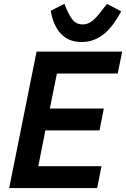

<svg xmlns="http://www.w3.org/2000/svg" viewBox="-20 -962 645 982"><path d="M397 -747C502 -747 558 -828 600 -904L527 -942L502 -910C464 -860 439 -837 403 -837C362 -837 345 -863 324 -908L309 -942L239 -907C253 -833 289 -747 397 -747ZM477 0 499 -112H176L212 -295H489L511 -407H235L271 -586H582L605 -698H167L27 0Z"/></svg>

Font: Braiins Sans SemiBold
Style: Italic
Weight: 600
Italic angle: -11.31°
Designer: Mike Abbink, Paul van der Laan, Pieter van Rosmalen, Jiri Chlebus, Lubos Buracinsky
Foundry: Bold Monday, Sudetype
Version: Version 1.000;hotconv 1.0.109;makeotfexe 2.5.65596